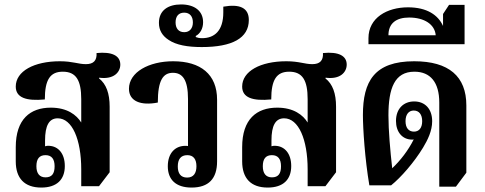

<svg xmlns="http://www.w3.org/2000/svg" viewBox="-20 -835 2186 865"><path d="M166 10C236 10 272 -26 272 -87C272 -144 242 -176 202 -178C194 -179 186 -177 183 -176V-202C183 -269 201 -302 240 -302C305 -302 346 -207 346 -72V4H426L474 -59V-354C474 -414 459 -456 426 -482L427 -485C493 -476 522 -510 522 -544C522 -584 485 -603 415 -596C417 -562 401 -546 367 -546C332 -546 308 -559 250 -559C133 -559 51 -514 51 -445C51 -395 98 -379 182 -387C182 -476 206 -512 263 -512C323 -512 346 -473 346 -388V-283C325 -317 283 -350 209 -350C116 -350 51 -298 51 -172V-108C51 -32 90 10 166 10ZM185 -36C158 -36 144 -54 144 -86C144 -119 157 -136 185 -136C213 -136 226 -118 226 -86C226 -53 214 -36 185 -36Z M843 10C920 10 958 -30 958 -108V-386C958 -500 884 -559 760 -559C651 -559 561 -510 561 -435C561 -379 614 -358 691 -373C691 -474 715 -507 759 -507C802 -507 827 -476 827 -389V-177C823 -178 819 -178 815 -178C770 -178 736 -146 736 -86C736 -26 772 10 843 10ZM823 -35C794 -35 781 -54 781 -85C781 -117 794 -136 824 -136C852 -136 865 -117 865 -86C865 -55 852 -35 823 -35Z M889 -623C1026 -623 1101 -663 1101 -745C1101 -800 1060 -818 986 -805V-779C986 -696 946 -663 890 -663C878 -663 870 -665 862 -668V-673C881 -683 895 -705 895 -735C895 -786 856 -815 796 -815C737 -815 696 -788 696 -732C696 -698 712 -673 740 -655C774 -632 825 -623 889 -623ZM810 -690C784 -690 771 -708 771 -734C771 -761 784 -778 810 -778C835 -778 849 -761 849 -734C849 -708 835 -690 810 -690Z M1186 10C1256 10 1292 -26 1292 -87C1292 -144 1262 -176 1222 -178C1214 -179 1206 -177 1203 -176V-202C1203 -269 1221 -302 1260 -302C1325 -302 1366 -207 1366 -72V4H1446L1494 -59V-354C1494 -414 1479 -456 1446 -482L1447 -485C1513 -476 1542 -510 1542 -544C1542 -584 1505 -603 1435 -596C1437 -562 1421 -546 1387 -546C1352 -546 1328 -559 1270 -559C1153 -559 1071 -514 1071 -445C1071 -395 1118 -379 1202 -387C1202 -476 1226 -512 1283 -512C1343 -512 1366 -473 1366 -388V-283C1345 -317 1303 -350 1229 -350C1136 -350 1071 -298 1071 -172V-108C1071 -32 1110 10 1186 10ZM1205 -36C1178 -36 1164 -54 1164 -86C1164 -119 1177 -136 1205 -136C1233 -136 1246 -118 1246 -86C1246 -53 1234 -36 1205 -36Z M1959 6H2034L2081 -57V-360C2081 -491 2002 -559 1846 -559C1666 -559 1615 -468 1615 -317C1615 -255 1624 -118 1644 0H1742C1786 -35 1846 -104 1886 -170C1907 -205 1927 -245 1927 -289C1927 -344 1895 -378 1846 -378C1798 -378 1764 -345 1764 -290C1764 -241 1792 -206 1837 -206C1839 -206 1842 -206 1844 -207C1819 -157 1784 -112 1747 -77C1738 -156 1730 -248 1730 -315C1730 -438 1758 -512 1847 -512C1919 -512 1959 -464 1959 -373ZM1845 -242C1821 -242 1807 -259 1807 -289C1807 -319 1821 -337 1844 -337C1868 -337 1882 -319 1882 -289C1882 -259 1868 -242 1845 -242Z M1640 -636H2073V-813H2003L1976 -772V-718C1954 -767 1904 -802 1818 -802C1724 -802 1640 -755 1640 -663ZM1730 -676C1730 -730 1765 -756 1823 -756C1892 -756 1939 -725 1943 -676Z"/></svg>

Font: Noto Serif Thai Condensed
Style: Bold
Weight: 700
Width: 3
Designer: Monotype Design Team
Foundry: Monotype Imaging Inc.
Version: Version 2.002